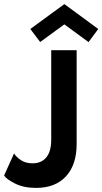

<svg xmlns="http://www.w3.org/2000/svg" viewBox="-34 -905 500 937"><path d="M162 -700 114 -763.5 280 -885 445.5 -763.5 398 -699.5 280 -786ZM340 -202Q340 -101 288 -44.5Q236 12 142 12Q81.5 12 39 -9.5Q-3.5 -31 -14 -48.5L34.5 -156Q46 -138 68.8 -123Q91.5 -108 124.5 -108Q168.5 -108 192.2 -137.2Q216 -166.5 216 -223.5V-660H340Z"/></svg>

Font: League Spartan SemiBold
Style: Regular
Weight: 600
Foundry: The League of Moveable Type
Version: Version 2.002